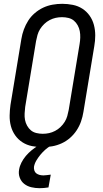

<svg xmlns="http://www.w3.org/2000/svg" viewBox="-20 -763 540 1006"><path d="M203 8Q175 8 147.5 2.5Q120 -3 97.5 -17.5Q75 -32 59.5 -54Q44 -76 37 -102.5Q30 -129 30.5 -157.5Q31 -186 35 -214L92 -559Q96 -584 105 -608.5Q114 -633 128 -655Q142 -677 162.5 -694.5Q183 -712 206.5 -723Q230 -734 255.5 -738.5Q281 -743 306 -743Q334 -743 361.5 -737.5Q389 -732 411.5 -717.5Q434 -703 449.5 -681Q465 -659 472 -632.5Q479 -606 479 -577.5Q479 -549 474 -521L417 -176Q413 -151 404.5 -126.5Q396 -102 381.5 -80Q367 -58 347 -40.5Q327 -23 303 -12Q279 -1 253.5 3.5Q228 8 203 8ZM204 -62Q221 -62 237 -65.5Q253 -69 268.5 -77Q284 -85 297 -97.5Q310 -110 319 -124.5Q328 -139 332.5 -155Q337 -171 340 -187L397 -532Q400 -549 400.5 -566.5Q401 -584 398 -600Q395 -616 387 -630.5Q379 -645 367 -655Q355 -665 338.5 -669Q322 -673 305 -673Q288 -673 272 -669.5Q256 -666 240.5 -658Q225 -650 212 -637.5Q199 -625 190 -610.5Q181 -596 176.5 -580Q172 -564 169 -548L112 -203Q110 -186 109 -168.5Q108 -151 111 -135Q114 -119 122 -104.5Q130 -90 142 -80Q154 -70 170.5 -66Q187 -62 204 -62ZM187 223Q165 223 144 218Q123 213 107 200.5Q91 188 83.5 168Q76 148 80 126Q83 107 92.5 88.5Q102 70 115.5 54Q129 38 145.5 24.5Q162 11 180 0L194 -8H248L247 0Q231 9 217 21.5Q203 34 191.5 48Q180 62 170.5 78Q161 94 158 111Q157 121 160 130.5Q163 140 170.5 145.5Q178 151 187.5 153.5Q197 156 208 156Q217 156 226 154.5Q235 153 246 152L234 219Q222 221 210.5 222Q199 223 187 223Z"/></svg>

Font: Iosevka SS18
Style: Italic
Weight: 400
Italic angle: -9°
Monospace: yes
Designer: Belleve Invis
Foundry: Belleve Invis
Version: Version 25.1.1; ttfautohint (v1.8.4)